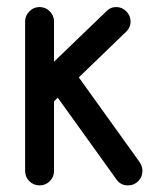

<svg xmlns="http://www.w3.org/2000/svg" viewBox="-20 -538 452 558"><path d="M53 -475.8Q53 -492.2 65.2 -504.9Q77.5 -517.5 95 -517.5Q112.5 -517.5 124.8 -504.9Q137 -492.2 137 -475.8V-41.2Q137 -23.8 124.8 -11.5Q112.5 0.8 95 0.8Q77.5 0.8 65.2 -11.5Q53 -23.8 53 -41.2ZM289.8 -505.8Q300.8 -517.5 317.8 -517.5Q335 -517.5 347.2 -504.9Q359.5 -492.2 359.5 -475.8Q359.5 -457.5 345.5 -444.8L122.8 -229.8Q112 -218.5 95 -218.5Q77.5 -218.5 65.2 -230.8Q53 -243 53 -260.5Q53 -278.8 67.2 -291.5ZM120.8 -291.8Q117.8 -297.2 115.4 -303.5Q113 -309.8 113 -316.8Q113 -334 125.2 -346.4Q137.5 -358.8 155 -358.8Q176.5 -358.8 188.5 -341.8L386.2 -66.2Q389.5 -61 391.8 -54.6Q394 -48.2 394 -41.2Q394 -24 381.9 -11.6Q369.8 0.8 352 0.8Q330.8 0.8 318.8 -16Z"/></svg>

Font: Libertine-Super Thin
Style: Regular
Weight: 100
Designer: Bastien Sozeau
Foundry: NBR — Bastien Sozeau
Version: Version 2.003;gftools[0.9.33]